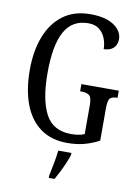

<svg xmlns="http://www.w3.org/2000/svg" viewBox="-101 -790 778 1077"><g transform="rotate(10 288.0 -251.5)"><path d="M322 10Q229 10 167 -36Q105 -82 74.5 -164.5Q44 -247 44 -358Q44 -466 76 -548.5Q108 -631 170.5 -677.5Q233 -724 326 -724Q412 -724 459.5 -692Q507 -660 507 -613Q507 -581 487 -562.5Q467 -544 432 -544Q432 -574 421 -603.5Q410 -633 386 -652.5Q362 -672 323 -672Q231 -672 188 -594Q145 -516 145 -358Q145 -206 188 -124.5Q231 -43 334 -43Q354 -43 374 -46Q394 -49 410 -56V-221Q410 -266 394.5 -277Q379 -288 352 -288H343V-329H556V-288H549Q526 -288 514 -276.5Q502 -265 502 -217V-35Q461 -13 417.5 -1.5Q374 10 322 10ZM254 208Q261 174 268.5 136Q276 98 280 61H355V71Q349 92 337.5 119Q326 146 312.5 173Q299 200 287 221H254Z"/></g></svg>

Font: Noto Serif Myanmar ExtraCondensed
Style: Regular
Weight: 400
Width: 2
Designer: Ben Mitchell and the Monotype Design Team
Foundry: Monotype Imaging Inc.
Version: Version 2.106; ttfautohint (v1.8.4.7-5d5b)